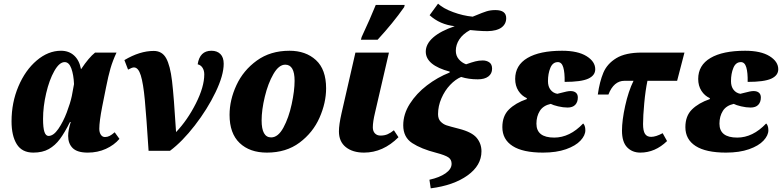

<svg xmlns="http://www.w3.org/2000/svg" viewBox="-20 -823 4268 1048"><path d="M43 -161Q43 -263 80.5 -351.5Q118 -440 180.5 -493Q243 -546 313 -546Q356 -546 384.5 -520Q413 -494 422 -446H423Q465 -509 499 -536H616Q595 -491 583 -449.5Q571 -408 559 -347L538 -242Q522 -160 522 -120Q522 -100 530.5 -87.5Q539 -75 553 -75Q566 -75 578 -81Q590 -87 606 -101L632 -65Q603 -31 558 -10.5Q513 10 459 10Q402 10 377 -14.5Q352 -39 352 -81Q352 -112 366 -157H362Q333 -99 307 -64Q281 -29 246.5 -9.5Q212 10 162 10Q100 10 71.5 -36Q43 -82 43 -161ZM372 -299 384 -364Q382 -414 369.5 -449Q357 -484 333 -484Q304 -484 276.5 -435.5Q249 -387 232 -314Q215 -241 215 -174Q215 -125 222.5 -103Q230 -81 245 -81Q272 -81 298.5 -119.5Q325 -158 344.5 -209.5Q364 -261 372 -299Z M711 -455Q701 -455 679 -443L659 -495Q743 -545 819 -545Q865 -545 887 -505Q909 -465 919 -381Q929 -297 941 -102Q1003 -167 1049 -258Q1095 -349 1095 -417Q1095 -438 1085.5 -453Q1076 -468 1059 -472Q1070 -546 1134 -546Q1165 -546 1183 -528Q1201 -510 1201 -475Q1201 -412 1156.5 -319.5Q1112 -227 1043.5 -138.5Q975 -50 908 0H791Q779 -187 770.5 -277.5Q762 -368 748.5 -411.5Q735 -455 711 -455Z M1233 -196Q1233 -277 1270.5 -358Q1308 -439 1382 -492.5Q1456 -546 1560 -546Q1649 -546 1704.5 -495Q1760 -444 1760 -341Q1760 -262 1724 -180.5Q1688 -99 1615 -44.5Q1542 10 1437 10Q1343 10 1288 -42.5Q1233 -95 1233 -196ZM1588 -382Q1588 -470 1537 -470Q1502 -470 1472.5 -419Q1443 -368 1425.5 -295.5Q1408 -223 1408 -166Q1408 -73 1460 -73Q1498 -73 1527 -126.5Q1556 -180 1572 -254Q1588 -328 1588 -382Z M1830 -106Q1830 -142 1844 -204L1920 -536H2103L2027 -208Q2015 -158 2015 -128Q2015 -107 2026.5 -95Q2038 -83 2057 -83Q2079 -83 2096 -90.5Q2113 -98 2130 -112L2155 -74Q2071 10 1967 10Q1905 10 1867.5 -20Q1830 -50 1830 -106ZM1954 -621Q2002 -724 2031 -796H2189L2186 -784Q2125 -697 2041 -606H1950Z M2324 158Q2379 146 2412 123Q2445 100 2445 71Q2445 48 2427.5 36Q2410 24 2361 11Q2279 -10 2230 -42Q2181 -74 2181 -139Q2181 -200 2217 -256.5Q2253 -313 2310.5 -357Q2368 -401 2434 -427L2435 -432Q2304 -467 2304 -541Q2304 -583 2344.5 -618.5Q2385 -654 2462 -680Q2381 -689 2325 -740L2371 -803Q2399 -777 2453 -757Q2507 -737 2560 -732Q2576 -739 2580 -740Q2613 -754 2635 -761Q2657 -768 2684 -768Q2743 -768 2743 -724Q2743 -692 2717.5 -673Q2692 -654 2641 -653Q2615 -653 2584.5 -655.5Q2554 -658 2546 -659Q2507 -638 2487.5 -608.5Q2468 -579 2468 -546Q2468 -519 2484 -500Q2500 -481 2524 -472Q2555 -483 2574.5 -488Q2594 -493 2615 -493Q2636 -493 2651 -482.5Q2666 -472 2666 -448Q2666 -421 2645.5 -405.5Q2625 -390 2588 -390Q2538 -390 2497 -403Q2466 -390 2437 -359.5Q2408 -329 2389.5 -286.5Q2371 -244 2371 -200Q2371 -174 2385 -159.5Q2399 -145 2417 -139Q2435 -133 2486 -120Q2556 -102 2582 -70.5Q2608 -39 2608 3Q2608 80 2532 134.5Q2456 189 2331 205Z M2722 -129Q2722 -190 2758 -225.5Q2794 -261 2855 -282L2856 -287Q2827 -300 2809.5 -327.5Q2792 -355 2792 -392Q2792 -467 2859 -506.5Q2926 -546 3048 -546Q3134 -546 3181.5 -516.5Q3229 -487 3229 -445Q3229 -411 3190.5 -393.5Q3152 -376 3062 -376Q3063 -427 3054.5 -455.5Q3046 -484 3025 -484Q2997 -484 2984 -452.5Q2971 -421 2971 -380Q2971 -351 2985 -333Q2999 -315 3022 -311L3042 -316Q3078 -326 3094 -326Q3113 -326 3123.5 -317Q3134 -308 3134 -291Q3134 -266 3120 -251Q3106 -236 3078 -236Q3054 -236 3026.5 -242.5Q2999 -249 2986 -256Q2945 -247 2926.5 -217.5Q2908 -188 2908 -148Q2908 -72 3005 -72Q3090 -72 3163 -149Q3168 -145 3171.5 -135.5Q3175 -126 3175 -112Q3175 -84 3148.5 -55.5Q3122 -27 3069.5 -8.5Q3017 10 2944 10Q2834 10 2778 -26Q2722 -62 2722 -129Z M3375 -110Q3375 -166 3392.5 -245.5Q3410 -325 3438 -382H3389Q3330 -382 3301 -307H3243Q3253 -378 3273.5 -426.5Q3294 -475 3344 -505.5Q3394 -536 3483 -536H3716L3676 -382H3514Q3503 -330 3496.5 -259.5Q3490 -189 3490 -146Q3490 -109 3500.5 -92.5Q3511 -76 3534 -76Q3560 -76 3597 -96L3621 -53Q3556 10 3475 10Q3431 10 3403 -19Q3375 -48 3375 -110Z M3721 -129Q3721 -190 3757 -225.5Q3793 -261 3854 -282L3855 -287Q3826 -300 3808.5 -327.5Q3791 -355 3791 -392Q3791 -467 3858 -506.5Q3925 -546 4047 -546Q4133 -546 4180.5 -516.5Q4228 -487 4228 -445Q4228 -411 4189.5 -393.5Q4151 -376 4061 -376Q4062 -427 4053.5 -455.5Q4045 -484 4024 -484Q3996 -484 3983 -452.5Q3970 -421 3970 -380Q3970 -351 3984 -333Q3998 -315 4021 -311L4041 -316Q4077 -326 4093 -326Q4112 -326 4122.5 -317Q4133 -308 4133 -291Q4133 -266 4119 -251Q4105 -236 4077 -236Q4053 -236 4025.5 -242.5Q3998 -249 3985 -256Q3944 -247 3925.5 -217.5Q3907 -188 3907 -148Q3907 -72 4004 -72Q4089 -72 4162 -149Q4167 -145 4170.5 -135.5Q4174 -126 4174 -112Q4174 -84 4147.5 -55.5Q4121 -27 4068.5 -8.5Q4016 10 3943 10Q3833 10 3777 -26Q3721 -62 3721 -129Z"/></svg>

Font: Noto Serif NarrowBlack
Style: Italic
Weight: 900
Width: 4
Italic angle: -12°
Designer: Monotype Design Team
Foundry: Monotype Imaging Inc.
Version: Version 1.001